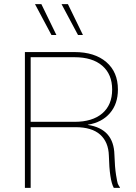

<svg xmlns="http://www.w3.org/2000/svg" viewBox="-20 -913 660 933"><path d="M181 -893 254 -743H230L150 -893ZM310 -893 383 -743H359L279 -893ZM101 0V-660H342Q440 -660 496.5 -611.5Q553 -563 553 -478Q553 -408 514 -363Q475 -318 407 -307V-306Q533 -287 536 -161Q538 -99 544 -62.5Q550 -26 552.5 -20Q555 -14 563 -2V0H533Q512 -37 509 -157Q507 -223 466.5 -259Q426 -295 347 -295H129V0ZM129 -321H342Q429 -321 477 -362Q525 -403 525 -478Q525 -552 477 -593.5Q429 -635 342 -635H129Z"/></svg>

Font: Elaine Sans ExtraLight
Style: Regular
Weight: 275
Designer: Wei Huang
Foundry: Wei Huang
Version: Version 2.001;December 24, 2019;FontCreator 12.0.0.2547 64-b